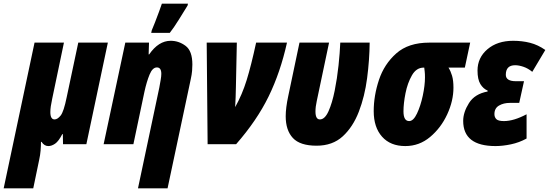

<svg xmlns="http://www.w3.org/2000/svg" viewBox="-85 -785 2988 1045"><path d="M-65 240H96L128 86Q134 59 136 34Q138 9 138 -13H141Q156 10 178 10Q196 10 215 -3Q234 -16 254 -55H257L258 0H385L502 -553H341L278 -256Q262 -177 245 -156Q228 -135 212 -135Q189 -135 189 -175Q189 -189 191.5 -206.5Q194 -224 199 -247L263 -553H103Z M666 240H827L953 -353Q959 -380 960.5 -399.5Q962 -419 962 -434Q962 -508 925 -535.5Q888 -563 844 -563Q778 -563 727 -489H724L726 -553H597L479 0H641L701 -285Q713 -340 729 -379Q745 -418 769 -418Q793 -418 793 -383Q793 -370 789.5 -350Q786 -330 782 -308ZM738 -606H839Q861 -634 889 -679Q917 -724 936 -755L938 -765H796Q792 -752 781 -722.5Q770 -693 758.5 -663Q747 -633 741 -620Z M1045 0H1200Q1313 -129 1377 -260Q1441 -391 1477 -553H1309Q1282 -428 1257.5 -349Q1233 -270 1195 -202Q1197 -229 1197.5 -257.5Q1198 -286 1199 -313L1204 -553H1040Z M1638 8Q1725 8 1780.5 -43Q1836 -94 1868 -177Q1900 -260 1913 -359Q1926 -458 1927 -553H1767Q1765 -500 1757.5 -429Q1750 -358 1736.5 -291Q1723 -224 1703 -179.5Q1683 -135 1656 -135Q1632 -135 1632 -178Q1632 -204 1639 -235L1706 -553H1545L1484 -263Q1470 -198 1470 -152Q1470 -76 1509 -34Q1548 8 1638 8Z M2121 10Q2197 10 2256 -39.5Q2315 -89 2349 -162.5Q2383 -236 2383 -308Q2383 -347 2375.5 -372.5Q2368 -398 2356 -417H2445L2474 -553H2251Q2138 -553 2072 -494.5Q2006 -436 1977.5 -350Q1949 -264 1949 -180Q1949 -92 1994.5 -41Q2040 10 2121 10ZM2142 -126Q2111 -126 2111 -179Q2111 -222 2122 -277.5Q2133 -333 2157 -375Q2181 -417 2221 -417H2224Q2225 -408 2226.5 -396Q2228 -384 2228 -364Q2228 -320 2216 -264Q2204 -208 2184.5 -167Q2165 -126 2142 -126Z M2612 10Q2651 10 2696 0.5Q2741 -9 2781 -31V-163Q2711 -126 2658 -126Q2627 -126 2616.5 -136.5Q2606 -147 2606 -164Q2606 -196 2631 -210.5Q2656 -225 2690 -225H2741L2767 -343H2723Q2668 -343 2668 -378Q2668 -430 2719 -430Q2739 -430 2764 -421.5Q2789 -413 2812 -394L2883 -513Q2843 -541 2800 -552Q2757 -563 2708 -563Q2622 -563 2568 -517Q2514 -471 2514 -401Q2514 -353 2529.5 -327.5Q2545 -302 2569 -292V-287Q2499 -274 2467.5 -224Q2436 -174 2436 -127Q2436 10 2612 10Z"/></svg>

Font: Noto Sans Display Condensed Black
Style: Italic
Weight: 900
Width: 3
Italic angle: -192°
Designer: Monotype Design Team
Foundry: Monotype Imaging Inc.
Version: Version 1.900